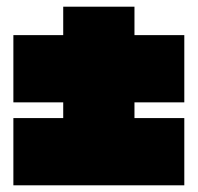

<svg xmlns="http://www.w3.org/2000/svg" viewBox="-20 -650 591 574"><path d="M382 -344V-297H531V-96H20V-297H169V-344H20V-545H169V-630H382V-545H531V-344Z"/></svg>

Font: Fz Poppins Black
Style: Regular
Weight: 900
Designer: Ninad Kale (Devanagari), Jonny Pinhorn (Latin)
Foundry: Indian Type Foundry
Version: Vit hóa bi Vntype.Com & FontZin.Com